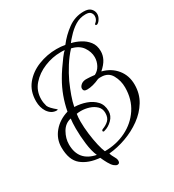

<svg xmlns="http://www.w3.org/2000/svg" viewBox="-173 -723 829 913"><g transform="rotate(-30 241.5 -267.0)"><path d="M203 89Q196 89 186 81Q176 73 166 55L157 38L148 19Q87 14 50 -16Q13 -46 13 -116Q13 -162 43 -198Q73 -234 123 -249Q138 -329 178 -398Q188 -416 204 -439.5Q220 -463 235 -483Q250 -503 258 -509Q252 -510 246.5 -510Q241 -510 235 -510Q190 -510 146 -492Q102 -474 73 -441Q44 -408 44 -362Q44 -343 50 -323Q56 -308 88 -282Q87 -279 82 -279Q53 -279 34 -307Q18 -332 18 -366Q18 -421 48 -458Q78 -495 126 -514Q174 -533 226 -533Q238 -533 250 -532Q262 -531 273 -529Q301 -566 340 -594.5Q379 -623 427 -623Q454 -623 466 -610Q478 -597 478 -581Q478 -569 472 -558Q464 -543 454 -538Q452 -537 450 -537Q444 -537 444 -541Q444 -545 450 -549Q459 -557 462 -569Q463 -572 463 -578Q463 -589 455.5 -598Q448 -607 428 -607Q397 -607 371 -591Q345 -575 322 -549Q316 -543 310.5 -536.5Q305 -530 300 -523Q323 -518 347 -505.5Q371 -493 387.5 -472Q404 -451 404 -419Q404 -397 393.5 -376.5Q383 -356 358 -334Q406 -322 435 -286.5Q464 -251 464 -201Q464 -151 440 -111.5Q416 -72 376.5 -43.5Q337 -15 289.5 2Q242 19 196 23Q198 31 201.5 38Q205 45 210 54Q216 64 216 74Q216 89 203 89ZM183 3Q247 3 300.5 -23.5Q354 -50 386 -98.5Q418 -147 418 -212Q418 -249 400.5 -280.5Q383 -312 344 -312H336Q330 -312 327 -311Q288 -293 257 -293Q237 -293 237 -309Q237 -320 249.5 -330Q262 -340 285 -338Q296 -338 323 -335Q343 -345 354 -365.5Q365 -386 365 -409Q365 -438 346.5 -465Q328 -492 288 -501Q262 -473 240.5 -439Q219 -405 203 -371Q188 -337 177.5 -307.5Q167 -278 162 -252Q195 -251 225 -240.5Q255 -230 274.5 -209Q294 -188 294 -154Q294 -128 274 -108Q254 -88 230 -82Q229 -82 228.5 -81.5Q228 -81 227 -81Q221 -81 221 -86Q221 -91 226 -93Q248 -101 262 -114.5Q276 -128 276 -154Q276 -177 261 -191.5Q246 -206 224 -213Q202 -220 179 -220Q173 -220 167 -219.5Q161 -219 156 -218Q153 -200 153 -177Q153 -145 157.5 -109Q162 -73 169 -42.5Q176 -12 183 3ZM141 -1Q128 -30 122.5 -74.5Q117 -119 117 -159Q117 -192 120 -213Q87 -206 69 -174.5Q51 -143 51 -110Q51 -19 141 -1Z"/></g></svg>

Font: Puppies Play
Style: Regular
Weight: 400
Designer: Robert E. Leuschke
Foundry: Robert E. Leuschke
Version: Version 1.010; ttfautohint (v1.8.3)